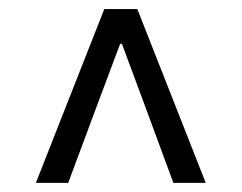

<svg xmlns="http://www.w3.org/2000/svg" viewBox="-20 -690 537 426"><path d="M211.4 -669.9H284.7L436.5 -284.2H364.7L299.8 -460L250.5 -592.8H246.6L196.8 -460L131.3 -284.2H59.6Z"/></svg>

Font: Pyidaungsu
Style: Regular
Weight: 400
Designer: Sun Tun
Foundry: MCF
Version: Version 2.053; ttfautohint (v1.8.2)